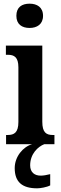

<svg xmlns="http://www.w3.org/2000/svg" viewBox="-20 -784 331 1044"><path d="M141 -632C181 -632 214 -652 214 -698C214 -745 181 -764 141 -764C99 -764 69 -745 69 -698C69 -652 99 -632 141 -632ZM13 0H155C105 14 60 68 60 130C60 206 101 240 182 240C199 240 235 234 253 224V163C233 168 216 171 201 171C169 171 144 154 144 115C144 52 187 13 221 0H276V-50H267C232 -50 210 -63 210 -122V-536H12V-486H24C57 -486 80 -473 80 -418V-121C80 -63 57 -50 22 -50H13Z"/></svg>

Font: Noto Serif Sinhala ExtraCondensed
Style: Bold
Weight: 700
Width: 2
Designer: Jelle Bosma - Monotype Design Team
Foundry: Monotype Imaging Inc.
Version: Version 2.007